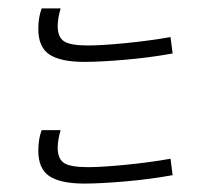

<svg xmlns="http://www.w3.org/2000/svg" viewBox="-20 -521 489 456"><path d="M71 -452Q71 -480 79 -501H124Q117 -477 117 -459Q117 -433 132 -423Q147 -413 189 -413Q221 -413 277.5 -418.5Q334 -424 385 -433L390 -394Q335 -384 276 -379Q217 -374 181 -374Q124 -374 97.5 -391.5Q71 -409 71 -452ZM71 -163Q71 -191 79 -212H124Q117 -188 117 -170Q117 -144 132 -134Q147 -124 189 -124Q221 -124 277.5 -129.5Q334 -135 385 -144L390 -105Q335 -95 276 -90Q217 -85 181 -85Q124 -85 97.5 -102.5Q71 -120 71 -163Z"/></svg>

Font: FiraGO ExtraLight
Style: Regular
Weight: 200
Designer: bBox Type
Foundry: bBox Type GmbH
Version: Version 1.001